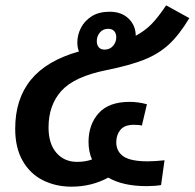

<svg xmlns="http://www.w3.org/2000/svg" viewBox="-20 -692 732 720"><path d="M162 -214Q162 -153 191.5 -119Q221 -85 269 -85Q300 -85 325 -94Q312 -123 312 -160Q312 -225 350 -267.5Q388 -310 466 -310Q499 -310 531 -301L512 -221Q503 -224 482 -224Q447 -224 431.5 -205Q416 -186 416 -159Q416 -124 443 -105.5Q470 -87 534 -87Q561 -87 597 -91L584 2Q560 6 530 6Q441 6 386 -26Q323 8 248 8Q190 8 142 -15.5Q94 -39 65.5 -88Q37 -137 37 -209Q37 -321 96 -393Q155 -465 276 -499Q270 -514 270 -533Q270 -561 283.5 -587.5Q297 -614 324 -631Q351 -648 391 -648Q436 -648 462.5 -622Q489 -596 489 -558Q523 -576 548 -601.5Q573 -627 603 -672L690 -624Q652 -561 613.5 -525.5Q575 -490 521.5 -468.5Q468 -447 379 -429Q259 -405 210.5 -351.5Q162 -298 162 -214ZM343 -538Q343 -523 350.5 -514.5Q358 -506 372 -506Q392 -506 404 -520Q416 -534 416 -552Q416 -567 408 -575.5Q400 -584 386 -584Q366 -584 354.5 -570Q343 -556 343 -538Z"/></svg>

Font: FiraGO Medium
Style: Italic
Weight: 500
Italic angle: -8°
Designer: bBox Type GmbH
Foundry: bBox Type GmbH
Version: Version 1.001